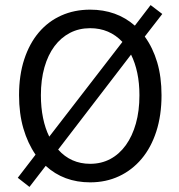

<svg xmlns="http://www.w3.org/2000/svg" viewBox="-20 -706 704 756"><path d="M335 12Q231 12 160 -53L96 30L50 -6L120 -97Q89 -142 72 -200.5Q55 -259 55 -331Q55 -410 75.5 -472.5Q96 -535 133 -578.5Q170 -622 221.5 -645Q273 -668 335 -668Q439 -668 511 -605L573 -686L619 -651L550 -562Q582 -518 599 -460.5Q616 -403 616 -331Q616 -252 595.5 -188.5Q575 -125 537.5 -80.5Q500 -36 448.5 -12Q397 12 335 12ZM141 -331Q141 -283 149.5 -241.5Q158 -200 174 -168L462 -541Q411 -595 335 -595Q291 -595 255.5 -576.5Q220 -558 194.5 -524Q169 -490 155 -441Q141 -392 141 -331ZM335 -61Q379 -61 414.5 -80Q450 -99 475.5 -134.5Q501 -170 515 -219.5Q529 -269 529 -331Q529 -379 520.5 -419Q512 -459 496 -491L209 -117Q259 -61 335 -61Z"/></svg>

Font: TypoPRO Source Sans Pro
Style: Regular
Weight: 400
Designer: Paul D. Hunt
Foundry: Adobe Systems Incorporated
Version: Version 2.020;PS 2.000;hotconv 1.0.86;makeotf.lib2.5.63406